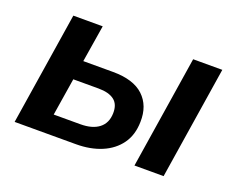

<svg xmlns="http://www.w3.org/2000/svg" viewBox="-86 -638 969 786"><g transform="rotate(20 399.0 -245.5)"><path d="M36 0 113 -491H241L215 -330H344Q434 -330 478 -288.5Q522 -247 520 -176Q519 -119 491 -80Q463 -41 414.5 -20.5Q366 0 303 0ZM176 -83H292Q344 -83 373 -105.5Q402 -128 403 -171Q404 -210 380.5 -228Q357 -246 312 -246H202ZM558 0 635 -491H762L685 0Z"/></g></svg>

Font: Nunito Sans 11pt
Style: Bold Italic
Weight: 700
Italic angle: -9°
Version: Version 3.101;gftools[0.9.27]